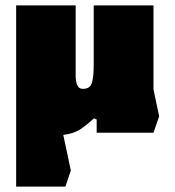

<svg xmlns="http://www.w3.org/2000/svg" viewBox="-20 -493 651 713"><path d="M40 200V-473H261V-210Q261 -193 266.5 -178Q272 -163 288 -163Q315 -163 321.5 -186Q328 -209 328 -253V-473H550V-161L571 -61L550 0H339V-49L329 -54Q312 -37 284.5 -17Q257 3 215 8L243 140L223 200Z"/></svg>

Font: Rowdies
Style: Bold
Weight: 700
Designer: Jaikishan Patel
Version: Version 1.000; ttfautohint (v1.8.3)